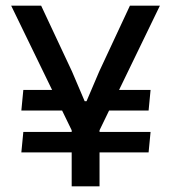

<svg xmlns="http://www.w3.org/2000/svg" viewBox="-20 -659 606 679"><path d="M323 -268 340.5 -341H512.5L505.5 -268ZM62.5 -192.5H512.5L505.5 -120H55.5ZM224 -341 242 -268H55.5L62.5 -341ZM239.5 -186 19.5 -639H125.5L234.5 -406.5L279.5 -301H286L331 -406.5L439.5 -639H545.5L326 -186ZM233.5 0V-279H332V0Z"/></svg>

Font: Anek Gurmukhi Medium
Style: Regular
Weight: 500
Designer: Sarang Kulkarni (Gurmukhi), Yesha Goshar (Latin)
Foundry: Ek Type
Version: Version 1.003